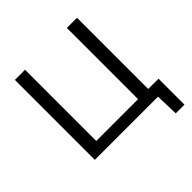

<svg xmlns="http://www.w3.org/2000/svg" viewBox="-223 -885 1211 1211"><g transform="rotate(-45 382.5 -279.5)"><path d="M660.9 153.6 655.6 -14.4 677.1 0H92.5Q92.5 -59.5 92.5 -114.6Q92.5 -169.7 92.5 -235.5V-474.7Q92.5 -541.9 92.5 -597.6Q92.5 -653.3 92.5 -713H183.1Q183.1 -653.3 183.1 -597.6Q183.1 -541.9 183.1 -474.7V-249.4Q183.1 -183.6 183.1 -128.5Q183.1 -73.3 183.1 -13.9L137.7 -77.8H484.3Q545.6 -77.8 610.3 -77.8Q675 -77.8 738.6 -77.8Q738.6 -48.9 738.6 -18.8Q738.6 11.2 738.6 40.1Q738.6 68.4 738.6 97Q738.6 125.5 738.6 153.6ZM556.1 -13.9Q556.1 -73.3 556.1 -128.5Q556.1 -183.6 556.1 -249.4V-474.7Q556.1 -541.9 556.1 -597.6Q556.1 -653.3 556.1 -713H646.7Q646.7 -653.3 646.7 -597.6Q646.7 -541.9 646.7 -474.7V-249.4Q646.7 -183.6 646.7 -128.5Q646.7 -73.3 646.7 -13.9Z"/></g></svg>

Font: Commissioner Thin
Style: Regular
Weight: 100
Designer: Kostas Bartsokas
Foundry: Kostas Bartsokas
Version: Version 1.001;gftools[0.9.23]